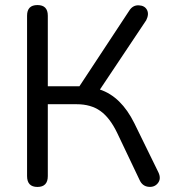

<svg xmlns="http://www.w3.org/2000/svg" viewBox="-20 -732 681 759"><path d="M87 -36V-670Q87 -712 128 -712Q169 -712 169 -670V-391H294L491 -690Q505 -712 528.5 -711Q552 -710 561 -693Q570 -676 558 -652L375 -378Q459 -350 511 -245L606 -51Q618 -26 604.5 -8.5Q591 9 567 6.5Q543 4 532 -20L443 -207Q414 -267 376.5 -293.5Q339 -320 283 -320H169V-36Q169 7 128 7Q87 7 87 -36Z"/></svg>

Font: Nunito
Style: Regular
Weight: 400
Designer: Vernon Adams
Foundry: Vernon Adams
Version: Version 3.602